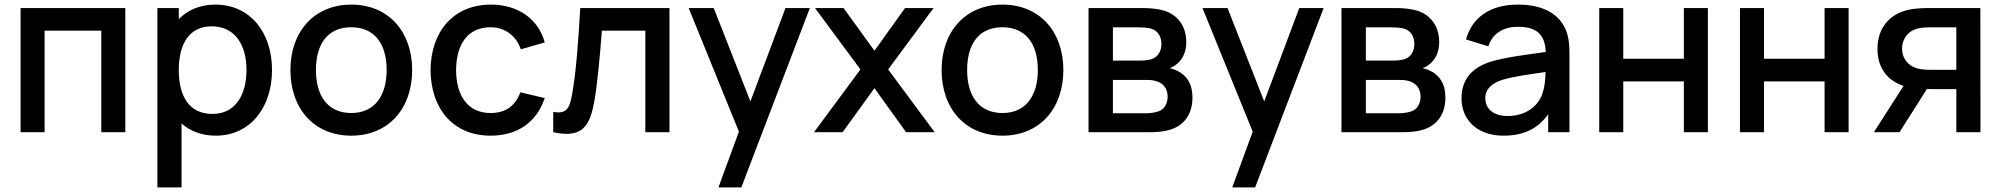

<svg xmlns="http://www.w3.org/2000/svg" viewBox="-20 -575 8703 835"><path d="M174 0V-441.5H420.5V0H525V-540H69.5V0Z M769.5 240V-38C807.5 -4.5 857 15 918.5 15C1069 15 1163 -108.5 1163 -270.5C1163 -433.5 1068.5 -555 916.5 -555C849.5 -555 796 -531.5 757.5 -491.5V-540H664.5V240ZM904 -79.5C801 -79.5 757.5 -158.5 757.5 -270.5C757.5 -382.5 802 -460.5 900.5 -460.5C1004.5 -460.5 1052 -376.5 1052 -270.5C1052 -163.5 1004.5 -79.5 904 -79.5Z M1507.5 15C1668.5 15 1772.5 -101.5 1772.5 -270.5C1772.5 -437.5 1669.5 -555 1507.5 -555C1348.5 -555 1243 -439.5 1243 -270.5C1243 -103 1345.5 15 1507.5 15ZM1507.5 -83.5C1406.5 -83.5 1354 -156.5 1354 -270.5C1354 -380.5 1402.5 -456.5 1507.5 -456.5C1609.5 -456.5 1661.5 -383.5 1661.5 -270.5C1661.5 -160 1610.5 -83.5 1507.5 -83.5Z M2113.5 15C2229.5 15 2313.5 -42.5 2349 -148.5L2243 -173.5C2221 -115.5 2180.5 -83.5 2113.5 -83.5C2014.5 -83.5 1964 -158.5 1963.5 -270C1964 -378 2011 -456.5 2113.5 -456.5C2174 -456.5 2224.5 -421 2245 -360.5L2349 -390.5C2322 -492 2233 -555 2115 -555C1951.5 -555 1853.5 -437 1852.5 -270C1853.5 -105.5 1948 15 2113.5 15Z M2386 0C2502 25 2542 -15.5 2562.5 -123.5C2577 -196 2589.5 -335.5 2597.5 -441.5H2786.5V0H2891.5V-540H2503.5C2495 -390.5 2485 -259 2468.5 -167.5C2457.5 -105.5 2445.5 -77.5 2386 -88.5Z M3204 240 3502 -540H3396L3243.5 -134L3084 -540H2975L3193.5 -2.5L3104.5 240Z M3644.5 0 3783 -191.5 3920.5 0H4045L3842.5 -273L4040 -540H3916L3783 -354.5L3648.5 -540H3524.5L3722 -273L3520 0Z M4339.5 15C4500.5 15 4604.5 -101.5 4604.5 -270.5C4604.5 -437.5 4501.5 -555 4339.5 -555C4180.5 -555 4075 -439.5 4075 -270.5C4075 -103 4177.5 15 4339.5 15ZM4339.5 -83.5C4238.5 -83.5 4186 -156.5 4186 -270.5C4186 -380.5 4234.5 -456.5 4339.5 -456.5C4441.5 -456.5 4493.5 -383.5 4493.5 -270.5C4493.5 -160 4442.5 -83.5 4339.5 -83.5Z M4974.5 0C5005.5 0 5039 -2 5064.5 -9.5C5129 -27.5 5166 -78 5166 -151C5166 -211.5 5140 -246.5 5103 -265.5C5091.5 -271.5 5078 -276.5 5066.5 -278.5C5078 -282.5 5090.5 -289.5 5101.5 -299.5C5124.5 -320.5 5139 -349.5 5139 -392.5C5139 -468 5094.5 -514 5040 -529.5C5016 -536.5 4983 -540 4951.5 -540H4714V0ZM4820 -456H4932C4938.5 -456 4969 -456 4989 -449.5C5017 -440 5031 -414 5031 -383.5C5031 -355.5 5018 -329.5 4992.5 -319.5C4978 -313.5 4956 -311.5 4937 -311.5H4820ZM4820 -227.5H4962.5C4973.5 -227.5 4991 -227.5 5005 -223C5035.5 -216 5058 -192.5 5058 -155C5058 -127 5045.5 -99 5016 -90C5002 -85.5 4982 -82.5 4968 -82.5H4820Z M5438.5 240 5736.5 -540H5630.5L5478 -134L5318.5 -540H5209.5L5428 -2.5L5339 240Z M6074.5 0C6105.5 0 6139 -2 6164.5 -9.5C6229 -27.5 6266 -78 6266 -151C6266 -211.5 6240 -246.5 6203 -265.5C6191.5 -271.5 6178 -276.5 6166.5 -278.5C6178 -282.5 6190.5 -289.5 6201.5 -299.5C6224.5 -320.5 6239 -349.5 6239 -392.5C6239 -468 6194.5 -514 6140 -529.5C6116 -536.5 6083 -540 6051.5 -540H5814V0ZM5920 -456H6032C6038.5 -456 6069 -456 6089 -449.5C6117 -440 6131 -414 6131 -383.5C6131 -355.5 6118 -329.5 6092.5 -319.5C6078 -313.5 6056 -311.5 6037 -311.5H5920ZM5920 -227.5H6062.5C6073.5 -227.5 6091 -227.5 6105 -223C6135.5 -216 6158 -192.5 6158 -155C6158 -127 6145.5 -99 6116 -90C6102 -85.5 6082 -82.5 6068 -82.5H5920Z M6518.5 15C6606 15 6668.5 -15 6713 -78.5V0H6805.5V-332.5C6805.5 -377.5 6803.5 -416.5 6786.5 -452C6753 -523 6678 -555 6581.5 -555C6456.5 -555 6381.5 -496 6355.5 -403.5L6453 -373.5C6471.5 -433.5 6523.5 -458.5 6580.5 -458.5C6665 -458.5 6699 -423.5 6702.5 -349C6615 -337 6526 -325.5 6463.5 -307C6380 -280.5 6336 -228.5 6336 -147C6336 -59 6399 15 6518.5 15ZM6537 -70.5C6470 -70.5 6439.5 -106 6439.5 -148C6439.5 -190.5 6471 -213.5 6514 -228C6559.5 -241.5 6620 -250 6701.5 -262C6701 -236.5 6699 -202.5 6690.5 -177.5C6678.5 -125 6626 -70.5 6537 -70.5Z M7039.5 0V-221H7303V0H7407.5V-540H7303V-319.5H7039.5V-540H6935V0Z M7651.5 0V-221H7915V0H8019.5V-540H7915V-319.5H7651.5V-540H7547V0Z M8241 0 8360 -188C8367.5 -187.5 8374.5 -187.5 8381 -187.5H8488V0H8593L8592.5 -540H8378C8353 -540 8314.5 -540 8280.5 -532.5C8201.5 -515.5 8145 -457 8145 -362.5C8145 -276 8192 -223 8258.5 -201.5L8129.5 0ZM8372 -271.5C8357.5 -271.5 8337 -272.5 8318 -277.5C8282 -287 8252 -317.5 8252 -363.5C8252 -410 8283 -440.5 8314 -449.5C8334 -455.5 8357.5 -456 8372 -456H8488V-271.5Z"/></svg>

Font: Manrope SemiBold
Style: Regular
Weight: 600
Designer: Mikhail Sharanda
Foundry: Mikhail Sharanda
Version: Version 4.505